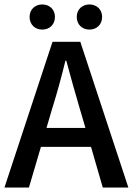

<svg xmlns="http://www.w3.org/2000/svg" viewBox="-21 -843 597 863"><path d="M169 -710C202 -710 226 -733 226 -767C226 -800 202 -823 169 -823C136 -823 112 -800 112 -767C112 -733 136 -710 169 -710ZM381 -710C414 -710 438 -733 438 -767C438 -800 414 -823 381 -823C348 -823 324 -800 324 -767C324 -733 348 -710 381 -710ZM441 0H556L340 -655H215L-1 0H109L163 -183H388ZM188 -268 213 -353C235 -423 255 -496 273 -570H277C297 -497 317 -423 338 -353L363 -268Z"/></svg>

Font: Cambridge Sans Medium
Style: Regular
Weight: 500
Version: Version 2.020;PS 002.020;hotconv 1.0.88;makeotf.lib2.5.64775